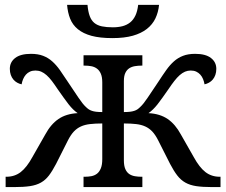

<svg xmlns="http://www.w3.org/2000/svg" viewBox="-20 -761 920 781"><path d="M396 -425.8Q396 -447.8 390.1 -461.2Q384.3 -474.6 374.3 -481.9Q364.3 -489.3 351.3 -491.7Q338.4 -494.1 324.2 -494.1H319.8V-536.1H559.1V-494.1H556.2Q542 -494.1 528.8 -491.9Q515.6 -489.7 505.6 -483.2Q495.6 -476.6 489.7 -464.1Q483.9 -451.7 483.9 -431.2V-305.2Q498.5 -305.2 508.5 -306.4Q518.6 -307.6 526.1 -310.1Q533.7 -312.5 539.3 -316.4Q544.9 -320.3 550.8 -326.2Q563.5 -337.9 580.8 -363.8Q598.1 -389.6 624 -428.2Q641.1 -454.6 656 -475.6Q670.9 -496.6 687.3 -511.2Q703.6 -525.9 724.4 -533.9Q745.1 -542 773.9 -542Q816.4 -542 838.1 -525.1Q859.9 -508.3 859.9 -481Q859.9 -467.3 856 -456.3Q852.1 -445.3 845.5 -437.5Q838.9 -429.7 830.1 -424.8Q821.3 -419.9 812 -418Q810.1 -429.2 805.9 -439.5Q801.8 -449.7 794.7 -457.5Q787.6 -465.3 778.1 -469.7Q768.6 -474.1 755.9 -474.1Q743.7 -474.1 732.7 -469.5Q721.7 -464.8 710.9 -455.3Q700.2 -445.8 689 -431.4Q677.7 -417 665 -397.9Q651.4 -378.4 640.6 -363.3Q629.9 -348.1 620.6 -336.4Q611.3 -324.7 602.5 -316.2Q593.8 -307.6 584 -300.8Q630.9 -298.3 662.1 -276.9Q693.4 -255.4 715.8 -213.9L768.1 -122.1Q791 -80.1 815.7 -61Q840.3 -42 874 -42H877V0H841.8Q803.7 0 778.1 -3.9Q752.4 -7.8 733.9 -18.3Q715.3 -28.8 701.2 -47.1Q687 -65.4 671.9 -94.2L623 -190.9Q611.8 -212.9 599.4 -226.1Q586.9 -239.3 570.8 -246.6Q554.7 -253.9 533.7 -256.3Q512.7 -258.8 483.9 -258.8V-108.9Q483.9 -86.9 489.7 -73.5Q495.6 -60.1 505.6 -53.2Q515.6 -46.4 528.8 -44.2Q542 -42 556.2 -42H559.1V0H319.8V-42H324.2Q338.9 -42 351.8 -44.4Q364.7 -46.9 374.5 -54.4Q384.3 -62 390.1 -76.2Q396 -90.3 396 -113.8V-258.8Q367.7 -258.8 346.4 -256.3Q325.2 -253.9 309.1 -246.6Q293 -239.3 280.5 -226.1Q268.1 -212.9 256.8 -190.9L208 -94.2Q192.9 -65.4 179 -47.1Q165 -28.8 146.5 -18.3Q127.9 -7.8 102.1 -3.9Q76.2 0 38.1 0H2.9V-42H5.9Q39.6 -42 64.2 -61Q88.9 -80.1 111.8 -122.1L164.1 -213.9Q186.5 -255.4 217.8 -276.9Q249 -298.3 295.9 -300.8Q286.1 -307.6 277.3 -316.2Q268.6 -324.7 259.3 -336.4Q250 -348.1 239.3 -363.3Q228.5 -378.4 214.8 -397.9Q202.1 -417 191.2 -431.4Q180.2 -445.8 169.4 -455.3Q158.7 -464.8 147.7 -469.5Q136.7 -474.1 124 -474.1Q111.8 -474.1 102.1 -469.7Q92.3 -465.3 85.4 -457.5Q78.6 -449.7 74.2 -439.5Q69.8 -429.2 67.9 -418Q58.6 -419.9 49.8 -424.8Q41 -429.7 34.4 -437.5Q27.8 -445.3 23.9 -456.3Q20 -467.3 20 -481Q20 -508.3 41.7 -525.1Q63.5 -542 106 -542Q134.8 -542 155.5 -533.9Q176.3 -525.9 192.6 -511.2Q209 -496.6 223.9 -475.6Q238.8 -454.6 255.9 -428.2Q281.7 -389.6 299.1 -363.8Q316.4 -337.9 329.1 -326.2Q335 -320.3 340.8 -316.4Q346.7 -312.5 354 -310.1Q361.3 -307.6 371.3 -306.4Q381.3 -305.2 396 -305.2ZM627 -741.2Q624 -710.9 612.1 -686Q600.1 -661.1 577.4 -643.3Q554.7 -625.5 520.3 -615.7Q485.8 -606 437 -606Q386.7 -606 352.5 -615.2Q318.4 -624.5 296.9 -642.1Q275.4 -659.7 265.4 -684.8Q255.4 -710 252.9 -741.2H335.9Q338.4 -713.4 345 -695.6Q351.6 -677.7 363.8 -667.7Q376 -657.7 394.5 -653.8Q413.1 -649.9 439 -649.9Q460.4 -649.9 478.3 -654.5Q496.1 -659.2 509.3 -669.7Q522.5 -680.2 530.8 -697.8Q539.1 -715.3 542 -741.2Z"/></svg>

Font: Droid Serif
Style: Regular
Weight: 400
Designer: Monotype Design team
Foundry: Monotype Imaging Inc.
Version: Version 1.03